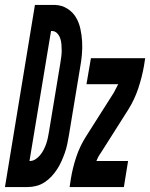

<svg xmlns="http://www.w3.org/2000/svg" viewBox="-66 -755 606 775"><path d="M-46 0 75 -735H157Q184 -734 206 -720Q228 -706 240.5 -685Q253 -664 258.5 -638.5Q264 -613 265.5 -587Q267 -561 264.5 -534Q262 -507 257 -480L212 -208Q209 -191 205.5 -173.5Q202 -156 196 -139Q190 -122 182.5 -105Q175 -88 165 -72.5Q155 -57 142 -43Q129 -29 113.5 -19Q98 -9 80.5 -4.5Q63 0 46 0ZM53 -105Q66 -105 77 -112Q88 -119 96.5 -129.5Q105 -140 111 -152Q117 -164 121 -176Q125 -188 127.5 -200.5Q130 -213 132 -225L177 -497Q179 -510 181 -523.5Q183 -537 183 -550Q183 -563 182 -576Q181 -589 177 -600.5Q173 -612 164.5 -621Q156 -630 142 -630H140ZM215 0 220 -33Q227 -77 242 -122Q257 -167 283 -207L394 -382Q398 -390 402.5 -398.5Q407 -407 411 -415H283L301 -520H520L515 -488Q507 -443 492 -398Q477 -353 452 -313L341 -138Q335 -130 330.5 -121.5Q326 -113 323 -105H451L434 0Z"/></svg>

Font: Iosevka Curly Extrabold
Style: Italic
Weight: 800
Italic angle: -9°
Monospace: yes
Designer: Belleve Invis
Foundry: Belleve Invis
Version: Version 22.1.2; ttfautohint (v1.8.4)